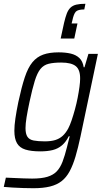

<svg xmlns="http://www.w3.org/2000/svg" viewBox="-40 -795 560 1016"><path d="M137 201Q111 201 82 200Q53 199 26.5 197.5Q0 196 -20 194L-9 145Q13 146 37 147Q61 148 85 149Q109 150 130 150Q180 150 211 140.5Q242 131 260.5 111.5Q279 92 291 60.5Q303 29 314 -15Q317 -28 321.5 -45Q326 -62 329 -74H324Q309 -44 288 -26Q267 -8 239 -1Q211 6 173 6Q125 6 94.5 -3.5Q64 -13 50 -37Q36 -61 36 -103Q36 -131 41.5 -168.5Q47 -206 57 -255Q74 -334 91 -385.5Q108 -437 131.5 -465.5Q155 -494 188.5 -506Q222 -518 270 -518Q306 -518 334 -511.5Q362 -505 380 -488Q398 -471 403 -439H407L428 -510H478L386 -73Q373 -12 359.5 33.5Q346 79 328.5 111.5Q311 144 286 163.5Q261 183 224.5 192Q188 201 137 201ZM197 -47Q230 -47 252.5 -54Q275 -61 291.5 -76Q308 -91 321 -115Q330 -132 339 -158.5Q348 -185 356.5 -216Q365 -247 371 -278Q377 -309 380.5 -335Q384 -361 384 -377Q385 -425 361.5 -444.5Q338 -464 284 -464Q244 -464 217.5 -457.5Q191 -451 174 -430Q157 -409 144 -367Q131 -325 116 -255Q106 -208 100.5 -174Q95 -140 95 -117Q95 -87 105 -71.5Q115 -56 138 -51.5Q161 -47 197 -47ZM281 -591 299 -674Q306 -704 313.5 -723.5Q321 -743 333 -754.5Q345 -766 364 -770.5Q383 -775 412 -775L406 -745Q372 -745 361 -733Q350 -721 343 -687L339 -671H370L353 -591Z"/></svg>

Font: Saira SemiCondensed Light
Style: Italic
Weight: 300
Width: 4
Italic angle: -12°
Designer: Hector Gatti with collaboration of the Omnibus-Type team
Foundry: Omnibus-Type
Version: Version 1.101